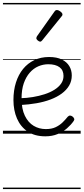

<svg xmlns="http://www.w3.org/2000/svg" viewBox="-20 -905 566 1300"><path d="M287 18Q215 18 167 -14.5Q119 -47 95 -102.5Q71 -158 71 -228Q71 -293 88 -346.5Q105 -400 136.5 -438.5Q168 -477 212.5 -498Q257 -519 312 -519Q365 -519 399 -502Q433 -485 449.5 -457Q466 -429 466 -394Q466 -356 448 -325.5Q430 -295 398 -271.5Q366 -248 322.5 -231.5Q279 -215 227 -206Q175 -197 120 -194L119 -240Q161 -241 203 -248Q245 -255 282 -267Q319 -279 348 -297Q377 -315 393.5 -338.5Q410 -362 410 -391Q410 -430 383 -450Q356 -470 307 -470Q272 -470 239.5 -456Q207 -442 181.5 -413Q156 -384 141 -341Q126 -298 126 -238Q126 -167 148.5 -121Q171 -75 208 -53Q245 -31 290 -31Q330 -31 357 -44Q384 -57 403.5 -76Q423 -95 439 -115Q447 -123 455 -122.5Q463 -122 471 -116Q479 -110 482 -102Q485 -94 479 -86Q461 -60 433.5 -36Q406 -12 369.5 3Q333 18 287 18ZM252 -623Q245 -623 235.5 -631Q226 -639 226 -647Q226 -649 227 -651.5Q228 -654 230 -659L349 -827Q353 -833 357 -835Q361 -837 366 -837Q373 -837 381.5 -832Q390 -827 396.5 -820.5Q403 -814 403 -807Q403 -803 401.5 -800Q400 -797 396 -793L266 -632Q259 -623 252 -623ZM0 365H526V375H0ZM0 -20H526V0H0ZM0 -505H526V-500H0ZM0 -885H526V-875H0Z"/></svg>

Font: Playwrite GB J Guides
Style: Regular
Weight: 400
Designer: Veronika Burian, José Scaglione
Foundry: TypeTogether
Version: Version 1.003